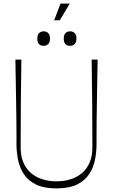

<svg xmlns="http://www.w3.org/2000/svg" viewBox="-20 -1029 624 1060"><path d="M292 11Q223 11 179.5 -10Q136 -31 112.5 -66.5Q89 -102 80 -145.5Q71 -189 71 -233Q71 -245 71 -279Q71 -313 70.5 -361.5Q70 -410 69 -467.5Q68 -525 67 -585Q66 -645 65 -700H98Q96 -579 95 -457.5Q94 -336 94 -214Q94 -169 108 -134.5Q122 -100 148 -76.5Q174 -53 210.5 -40.5Q247 -28 292 -28Q337 -28 373.5 -40.5Q410 -53 436 -76.5Q462 -100 476 -134.5Q490 -169 490 -214Q490 -336 489 -457.5Q488 -579 486 -700H519Q518 -645 517 -585Q516 -525 515 -467.5Q514 -410 513.5 -361.5Q513 -313 513 -279Q513 -245 513 -233Q513 -190 504.5 -147Q496 -104 472.5 -68Q449 -32 405.5 -10.5Q362 11 292 11ZM221 -776Q186 -776 186 -816Q186 -836 195.5 -846Q205 -856 221 -856Q237 -856 246.5 -846Q256 -836 256 -816Q256 -796 246.5 -786Q237 -776 221 -776ZM367 -776Q332 -776 332 -816Q332 -836 341.5 -846Q351 -856 367 -856Q383 -856 392.5 -846Q402 -836 402 -816Q402 -796 392.5 -786Q383 -776 367 -776ZM279 -917 314 -1009H365L310 -917Z"/></svg>

Font: Ojuju ExtraLight
Style: Regular
Weight: 200
Designer: Chisaokwu Joboson, Mirko Velimirovic
Foundry: Udi Foundry
Version: Version 1.000